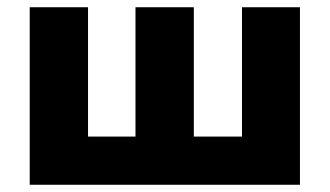

<svg xmlns="http://www.w3.org/2000/svg" viewBox="-20 -510 910 530"><path d="M62 0V-490H223V-133H354V-490H515V-133H648V-490H808V0Z"/></svg>

Font: Cantarell Extra Bold
Style: Regular
Weight: 800
Designer: Dave Crossland, Nikolaus Waxweiler, Florian Fecher, Jacques Le Bailly, Eben Sorkin, Alexei Vanyashin, Alexios Zavras, Em
Version: Version 0.303